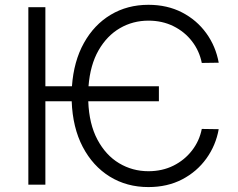

<svg xmlns="http://www.w3.org/2000/svg" viewBox="-20 -757 977 787"><path d="M631.3 -403.3V-341.8H341.8Q345.2 -248.5 379.4 -184.6Q413.6 -120.6 468.3 -87.9Q522.9 -55.2 588.4 -55.2Q645 -55.2 690.7 -77.9Q736.3 -100.6 766.8 -139.9Q797.4 -179.2 807.1 -228.5L876.5 -227.5Q864.7 -161.1 825.9 -107.2Q787.1 -53.2 726.6 -21.7Q666 9.8 588.4 9.8Q499.5 9.8 429.9 -33.2Q360.4 -76.2 319.1 -155Q277.8 -233.9 273.9 -341.8H166V0H96.2V-727.5H166V-403.3H274.9Q282.2 -505.9 324 -580.8Q365.7 -655.8 433.8 -696.5Q502 -737.3 588.4 -737.3Q665.5 -737.3 726.1 -706.1Q786.6 -674.8 825.4 -621.1Q864.3 -567.4 876.5 -500L807.1 -499Q797.4 -548.3 767.1 -587.6Q736.8 -627 690.9 -649.7Q645 -672.4 588.4 -672.4Q524.9 -672.4 471.7 -641.6Q418.5 -610.8 384 -550.8Q349.6 -490.7 342.8 -403.3Z"/></svg>

Font: Inter Light
Style: Regular
Weight: 300
Designer: Rasmus Andersson
Foundry: rsms
Version: Version 4.000;git-a52131595